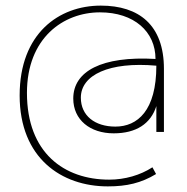

<svg xmlns="http://www.w3.org/2000/svg" viewBox="-20 -653 665 684"><path d="M364 11C432 11 483 -1 536 -33L523 -57C480 -29 425 -13 369 -13C209 -13 76 -108 76 -322C76 -518 206 -609 336 -609C458 -609 534 -540 534 -443C342 -454 241 -399 241 -302C241 -226 301 -178 385 -178C465 -178 517 -212 537 -275V-183H564V-408C564 -564 475 -633 339 -633C190 -633 50 -534 50 -313C50 -90 199 11 364 11ZM391 -202C318 -202 268 -241 268 -305C268 -386 369 -434 537 -419C537 -259 470 -202 391 -202Z"/></svg>

Font: Inconsolata Expanded ExtraLight
Style: Regular
Weight: 200
Width: 7
Monospace: yes
Designer: Raph Levien, Cyreal, Brenton Simpson
Foundry: Raph Levien, Cyreal, Google
Version: Version 3.100